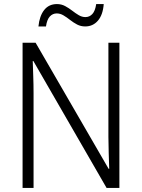

<svg xmlns="http://www.w3.org/2000/svg" viewBox="-20 -1017 698 944"><path d="M567 -93H504L144 -717H141Q142 -680 143.5 -641Q145 -602 145 -559V-93H91V-807H155L514 -187H517Q516 -221 514.5 -264.5Q513 -308 513 -344V-807H567ZM169 -887Q174 -938 197 -967.5Q220 -997 260 -997Q282 -997 300.5 -987Q319 -977 335 -964.5Q351 -952 367 -942.5Q383 -933 400 -933Q420 -933 434 -948Q448 -963 453 -997H490Q486 -944 461.5 -915.5Q437 -887 399 -887Q377 -887 359 -896.5Q341 -906 324.5 -919Q308 -932 292 -941.5Q276 -951 259 -951Q239 -951 225 -936Q211 -921 206 -887Z"/></svg>

Font: Noto Sans Telugu UI SemiCondensed Light
Style: Regular
Weight: 300
Width: 4
Designer: Jelle Bosma - Monotype Design Team
Foundry: Monotype Imaging Inc.
Version: Version 2.005; ttfautohint (v1.8.4.7-5d5b)